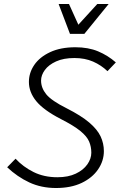

<svg xmlns="http://www.w3.org/2000/svg" viewBox="-20 -935 623 963"><path d="M16 -96 58 -139Q96 -98 148.5 -72Q201 -46 268 -46Q322 -46 360 -64Q398 -82 418 -110.5Q438 -139 438 -169Q438 -199 427 -225Q416 -251 383 -278Q350 -305 285 -338Q198 -383 161.5 -428Q125 -473 125 -524Q125 -570 152 -609.5Q179 -649 231.5 -673.5Q284 -698 358 -698Q423 -698 472 -677.5Q521 -657 561 -622L519 -578Q488 -608 447 -626Q406 -644 353 -644Q299 -644 261.5 -627Q224 -610 205 -584Q186 -558 186 -531Q186 -494 212 -462Q238 -430 314 -392Q387 -355 427.5 -320.5Q468 -286 484.5 -251Q501 -216 501 -177Q501 -128 472 -85.5Q443 -43 389.5 -17.5Q336 8 261 8Q187 8 127 -20Q67 -48 16 -96ZM274 -915H326L373 -811L468 -915H525L403 -765H331Z"/></svg>

Font: Radio Canada Light
Style: Italic
Weight: 300
Italic angle: -12°
Designer: Charles Daoud, Etienne Aubert Bonn, Alexandre Saumier Demers, Jacques Le Bailly
Foundry: Radio-Canada
Version: Version 2.104; ttfautohint (v1.8.4.7-5d5b);gftools[0.9.28.de